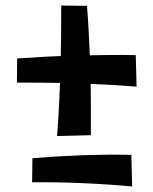

<svg xmlns="http://www.w3.org/2000/svg" viewBox="-20 -702 553 693"><path d="M457 -29Q371 -37 276.5 -41Q182 -45 96 -44L97 -131Q181 -138 275 -141.5Q369 -145 454 -143ZM473 -389Q430 -393 373.5 -396Q317 -399 256.5 -401Q196 -403 139.5 -403.5Q83 -404 41 -404L42 -491Q84 -494 139.5 -497Q195 -500 255.5 -501.5Q316 -503 372 -503.5Q428 -504 470 -503ZM186 -211Q190 -259 193 -320Q196 -381 198 -446Q200 -511 200.5 -572.5Q201 -634 201 -682L294 -681Q298 -633 301 -572.5Q304 -512 306 -447Q308 -382 308 -322Q308 -262 308 -214Z"/></svg>

Font: Marhey Light
Style: Regular
Weight: 400
Version: Version 1.000